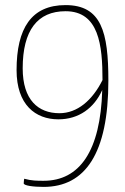

<svg xmlns="http://www.w3.org/2000/svg" viewBox="-20 -630 490 753"><path d="M237 -610C103 -610 45 -519 45 -355C45 -219 119 -162 209 -162C289 -162 349 -206 381 -277C374 -37 292 79 151 79C126 79 104 79 75 71C75 71 73 80 73 89C73 98 111 103 151 103C314 103 405 -28 405 -314C405 -504 378 -610 237 -610ZM213 -186C130 -186 69 -238 69 -362C69 -511 127 -586 237 -586C368 -586 382 -453 382 -316C342 -236 283 -186 213 -186Z"/></svg>

Font: Yanone Kaffeesatz Extra Light
Style: Regular
Weight: 200
Designer: Yanone (Cyrillic: Daniel Pouzeot & Huerta Tipografica)
Foundry: Yanone
Version: Version 1.100;PS 001.100;hotconv 1.0.70;makeotf.lib2.5.58329